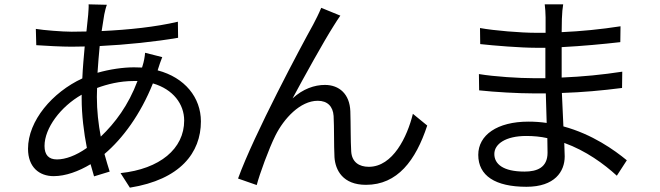

<svg xmlns="http://www.w3.org/2000/svg" viewBox="-20 -814 3040 884"><path d="M613 -441C571 -329 510 -248 444 -185C433 -243 426 -304 426 -368L427 -409C473 -426 531 -441 596 -441ZM727 -551 648 -571C647 -554 642 -528 637 -513L634 -503L597 -504C546 -504 485 -495 429 -479C432 -521 435 -563 439 -602C562 -608 695 -622 800 -640L799 -714C697 -690 575 -677 448 -671L460 -747C463 -761 467 -779 472 -792L388 -794C389 -782 387 -764 386 -746L378 -669L310 -668C267 -668 180 -675 145 -681L147 -606C188 -603 266 -599 309 -599L370 -600C366 -553 361 -503 359 -453C221 -389 109 -258 109 -129C109 -44 161 -3 227 -3C282 -3 342 -25 397 -58L413 -2L485 -24C477 -49 469 -76 461 -105C546 -177 627 -288 684 -430C777 -403 828 -335 828 -259C828 -129 716 -36 535 -17L578 50C810 13 905 -111 905 -255C905 -365 831 -457 706 -490L707 -494C712 -510 721 -537 727 -551ZM356 -378V-360C356 -285 366 -204 380 -133C329 -97 281 -80 242 -80C204 -80 185 -101 185 -142C185 -224 259 -323 356 -378Z M1547 -742 1459 -778C1447 -749 1434 -724 1422 -701C1368 -604 1149 -194 1076 8L1162 38C1175 -12 1218 -130 1248 -190C1287 -268 1362 -350 1443 -350C1488 -350 1513 -324 1516 -280C1519 -225 1517 -148 1520 -90C1524 -31 1558 37 1665 37C1810 37 1894 -75 1947 -236L1881 -290C1855 -184 1789 -46 1678 -46C1634 -46 1600 -67 1597 -117C1594 -166 1595 -243 1593 -302C1590 -381 1542 -423 1476 -423C1428 -423 1375 -405 1327 -361C1379 -458 1471 -624 1515 -693C1527 -712 1538 -730 1547 -742Z M2500 -178 2501 -111C2501 -42 2452 -24 2395 -24C2296 -24 2256 -59 2256 -105C2256 -151 2308 -188 2403 -188C2436 -188 2469 -185 2500 -178ZM2185 -473 2186 -398C2258 -390 2368 -384 2436 -384H2493L2497 -248C2470 -252 2442 -254 2413 -254C2269 -254 2182 -192 2182 -101C2182 -5 2260 46 2404 46C2534 46 2580 -24 2580 -94L2578 -156C2678 -120 2761 -59 2820 -5L2866 -76C2809 -123 2707 -196 2574 -232L2567 -386C2662 -389 2750 -397 2844 -409L2845 -484C2754 -470 2663 -461 2566 -457V-469V-597C2662 -602 2757 -611 2836 -620L2837 -693C2747 -679 2656 -670 2566 -666L2567 -727C2568 -756 2570 -776 2573 -794H2488C2490 -780 2492 -751 2492 -734V-663H2446C2379 -663 2255 -673 2190 -685L2191 -611C2254 -604 2377 -594 2447 -594H2491V-469V-454H2437C2371 -454 2257 -461 2185 -473Z"/></svg>

Font: Source Han Sans KR
Style: Regular
Weight: 400
Designer: Ryoko NISHIZUKA 西塚涼子 (kana, bopomofo & ideographs); Paul D. Hunt (Latin, Greek & Cyrillic); Sandoll Communications 산돌커뮤니
Foundry: Adobe
Version: Version 2.004;hotconv 1.0.118;makeotfexe 2.5.65603